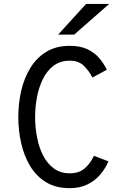

<svg xmlns="http://www.w3.org/2000/svg" viewBox="-20 -945 656 976"><path d="M334.5 11.5Q263.5 11.5 213.8 -19Q164 -49.5 133 -101.2Q102 -153 87.5 -217.8Q73 -282.5 73 -350Q73 -419.5 88 -484.2Q103 -549 134.8 -600.5Q166.5 -652 216 -682Q265.5 -712 334.5 -712Q388.5 -712 425 -694.5Q461.5 -677 485 -649Q508.5 -621 523 -590.5L450 -551Q431.5 -586 405.5 -611.2Q379.5 -636.5 334.5 -636.5Q286 -636.5 252.2 -610.8Q218.5 -585 197.8 -542.8Q177 -500.5 167.8 -450Q158.5 -399.5 158.5 -350Q158.5 -296 168.8 -244.5Q179 -193 200.2 -152.5Q221.5 -112 254.8 -88Q288 -64 334.5 -64Q381.5 -64 410.2 -88.8Q439 -113.5 457.5 -153L531 -125Q516 -89 490 -58Q464 -27 425.2 -7.8Q386.5 11.5 334.5 11.5ZM275.5 -769 417.5 -925H535L357 -769Z"/></svg>

Font: Overpass Mono Light
Style: Regular
Weight: 400
Monospace: yes
Version: Version 4.000